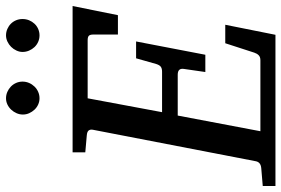

<svg xmlns="http://www.w3.org/2000/svg" viewBox="-183 -763 931 635"><g transform="rotate(-90 282.5 -445.5)"><path d="M549.8 -521H485.8V-602.1Q485.8 -612.8 481.9 -616.9Q478 -621.1 466.8 -621.1H274.9L229 -375H362.8Q373.5 -375 379.2 -379.2Q384.8 -383.3 388.2 -394L407.2 -460.9H462.9L418.9 -231.9H361.8L372.1 -303.2Q375 -323.2 353 -323.2H217.8L166 -49.8H400.9Q411.6 -49.8 417.2 -55.4Q422.9 -61 425.8 -69.8L457 -166H518.1L484.9 0H-15.1V-42L43 -46.9Q64 -48.3 66.9 -65.9L170.9 -604Q172.4 -612.3 168.5 -617.7Q164.6 -623 151.9 -624L96.2 -628.9V-670.9H580.1ZM330.1 -836.4Q330.1 -825.2 325.7 -814.9Q321.3 -804.7 313.7 -796.9Q306.2 -789.1 296.1 -784.7Q286.1 -780.3 274.9 -780.3Q264.2 -780.3 254.4 -784.7Q244.6 -789.1 237.3 -796.9Q230 -804.7 225.6 -814.5Q221.2 -824.2 221.2 -835.4Q221.2 -846.2 225.6 -856.2Q230 -866.2 237.3 -874Q244.6 -881.8 254.4 -886.5Q264.2 -891.1 274.9 -891.1Q286.1 -891.1 296.1 -886.7Q306.2 -882.3 313.7 -875Q321.3 -867.7 325.7 -857.7Q330.1 -847.7 330.1 -836.4ZM537.1 -836.4Q537.1 -825.2 533 -814.9Q528.8 -804.7 521.5 -796.9Q514.2 -789.1 504.2 -784.7Q494.1 -780.3 482.9 -780.3Q471.7 -780.3 461.7 -784.7Q451.7 -789.1 444.3 -796.9Q437 -804.7 432.6 -814.9Q428.2 -825.2 428.2 -836.4Q428.2 -846.7 432.9 -856.7Q437.5 -866.7 445.1 -874.3Q452.6 -881.8 462.6 -886.5Q472.7 -891.1 482.9 -891.1Q494.1 -891.1 504.2 -886.7Q514.2 -882.3 521.5 -875Q528.8 -867.7 533 -857.7Q537.1 -847.7 537.1 -836.4Z"/></g></svg>

Font: Charis SIL Cyr
Style: Italic
Weight: 400
Italic angle: -11°
Foundry: SIL International
Version: Version 5.000